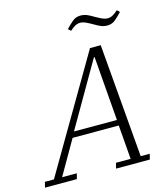

<svg xmlns="http://www.w3.org/2000/svg" viewBox="-179 -989 948 1088"><g transform="rotate(-15 295.0 -445.0)"><path d="M-43 -32H10L400 -698H463L519 -32H572L564 0H366L374 -32H460L444 -232H173L58 -32H144L136 0H-51ZM190 -265H442L412 -642H408ZM530 -796Q509 -796 492 -803Q475 -810 452 -824Q429 -837 413.5 -844Q398 -851 383 -851Q368 -851 353.5 -843.5Q339 -836 322 -820L307 -834Q328 -857 348 -873.5Q368 -890 394 -890Q415 -890 432 -883Q449 -876 472 -862Q495 -849 510.5 -842Q526 -835 541 -835Q556 -835 570.5 -842.5Q585 -850 602 -866L617 -852Q596 -829 576 -812.5Q556 -796 530 -796Z"/></g></svg>

Font: IBM Plex Serif Light
Style: Italic
Weight: 300
Italic angle: -14°
Designer: Mike Abbink, Paul van der Laan, Pieter van Rosmalen
Foundry: Bold Monday
Version: Version 3.001